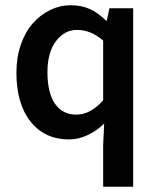

<svg xmlns="http://www.w3.org/2000/svg" viewBox="-20 -523 604 737"><path d="M43 -245.1Q43 -303.2 60.3 -352.5Q77.6 -401.9 106.7 -434.3Q135.7 -466.8 173.3 -484.9Q210.9 -502.9 251 -502.9Q291.5 -502.9 323.7 -488.8Q356 -474.6 387.2 -443.8H390.1L399.9 -491.2H491.2V193.8H376V33.2L379.9 -48.8Q351.6 -21 316.4 -4.4Q281.2 12.2 245.1 12.2Q151.9 12.2 97.4 -56.2Q43 -124.5 43 -245.1ZM162.1 -246.1Q162.1 -167 190.9 -125Q219.7 -83 272.9 -83Q327.6 -83 376 -138.2V-367.2Q329.1 -408.2 275.9 -408.2Q227.1 -408.2 194.6 -364.7Q162.1 -321.3 162.1 -246.1Z"/></svg>

Font: Source Sans Pro Semibold
Style: Regular
Weight: 600
Designer: Paul D. Hunt
Foundry: Adobe Systems Incorporated
Version: Version 2.020;PS 2.0;hotconv 1.0.86;makeotf.lib2.5.63406